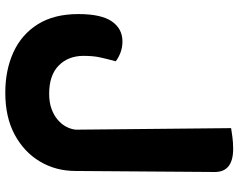

<svg xmlns="http://www.w3.org/2000/svg" viewBox="-110 -608 923 744"><g transform="rotate(90 352.0 -236.5)"><path d="M643 -67Q643 9 606.5 70.5Q570 132 502.5 168.5Q435 205 340 205Q252 205 183 173.5Q114 142 74.5 79Q35 16 35 -78Q35 -167 63.5 -208Q92 -249 141 -249Q164 -249 184 -241.5Q204 -234 218 -223Q208 -186 202.5 -160.5Q197 -135 197 -98Q197 -39 234.5 -2Q272 35 344 35Q377 35 402 26Q427 17 444.5 2Q462 -13 471.5 -31Q481 -49 483 -68L477 -670Q489 -672 511 -675Q533 -678 557 -678Q647 -678 647 -607Z"/></g></svg>

Font: Baloo Bhaijaan 2 ExtraBold
Style: Regular
Weight: 800
Designer: Sanskriti Dholi, Noopur Datye and Ek Type
Foundry: Ek Type
Version: Version 1.701